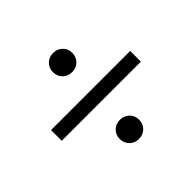

<svg xmlns="http://www.w3.org/2000/svg" viewBox="-123 -716 754 754"><g transform="rotate(-45 254.5 -339.0)"><path d="M34.7 -310.1V-369.6H474.1V-310.1ZM254.4 -100.6Q231.9 -100.6 216.3 -115.5Q200.7 -130.4 200.7 -154.3Q200.7 -177.2 216.3 -192.1Q231.9 -207 254.4 -207Q276.9 -207 292.5 -192.1Q308.1 -177.2 308.1 -154.3Q308.1 -130.4 292.5 -115.5Q276.9 -100.6 254.4 -100.6ZM254.4 -471.7Q231.9 -471.7 216.3 -486.6Q200.7 -501.5 200.7 -525.4Q200.7 -548.3 216.3 -563.2Q231.9 -578.1 254.4 -578.1Q276.9 -578.1 292.5 -563.2Q308.1 -548.3 308.1 -525.4Q308.1 -501.5 292.5 -486.6Q276.9 -471.7 254.4 -471.7Z"/></g></svg>

Font: Akatab
Style: Regular
Weight: 400
Designer: SIL Global
Foundry: SIL Global
Version: Version 4.100